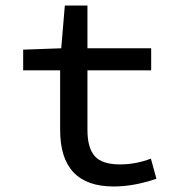

<svg xmlns="http://www.w3.org/2000/svg" viewBox="-20 -664 639 696"><path d="M392 12Q198 12 198 -193V-409H64V-484L202 -489L215 -644H297V-489H528V-409H297V-193Q297 -128 323.5 -98Q350 -68 415 -68Q472 -68 527 -89L547 -16Q465 12 392 12Z"/></svg>

Font: Source Code Pro Medium
Style: Regular
Weight: 500
Monospace: yes
Designer: Paul D. Hunt, Teo Tuominen
Foundry: Adobe Systems Incorporated
Version: Version 2.030;PS 1.0;hotconv 16.6.51;makeotf.lib2.5.65220